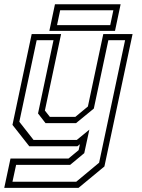

<svg xmlns="http://www.w3.org/2000/svg" viewBox="-40 -704 685 924"><path d="M101 0 20 -103 112.5 -540H254L176 -172L200 -141.5H322.5L383 -191.5L457 -540H598L462.5 97L338 200H-19.5L10.5 59H289.5L338.5 18.5L344.5 -10L332.5 0ZM20 170.5H327L437 79L562 -510.5H481.5L411.5 -181.5L326 -111.5H179L143 -158L217.5 -510.5H136.5L53 -118L121.5 -30.5H329.5L390 -80L365.5 33L297.5 89.5H37.5ZM197.5 -555.5 224.5 -683.5H540.5L513.5 -555.5ZM234.5 -583H490.5L505.5 -654.5H249.5Z"/></svg>

Font: Tourney Thin Light
Style: Italic
Weight: 300
Italic angle: -12°
Version: Version 1.015